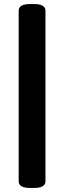

<svg xmlns="http://www.w3.org/2000/svg" viewBox="-20 -788 315 946"><path d="M128 138Q72 138 72 105V-735Q72 -768 128 -768H148Q204 -768 204 -735V105Q204 138 148 138Z"/></svg>

Font: Asap Semi Expanded ExtraBold
Style: Regular
Weight: 800
Width: 6
Designer: Pablo Cosgaya
Foundry: Omnibus-Type
Version: Version 3.001; ttfautohint (v1.8.4.7-5d5b)